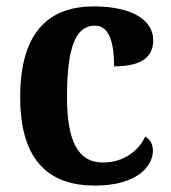

<svg xmlns="http://www.w3.org/2000/svg" viewBox="-20 -569 533 599"><path d="M276 10C407 10 457 -50 457 -99C457 -118 449 -134 433 -143C412 -97 364 -62 301 -62C222 -62 189 -131 189 -267C189 -439 223 -489 277 -489C323 -489 336 -430 336 -362C435 -362 458 -401 458 -444C458 -503 397 -549 273 -549C144 -549 43 -482 43 -266C43 -62 138 10 276 10Z"/></svg>

Font: Noto Serif Tamil SemiCondensed
Style: Bold
Weight: 700
Width: 4
Designer: Indian Type Foundry, Tom Grace, and the Monotype Design Team
Foundry: Monotype Imaging Inc.
Version: Version 2.004